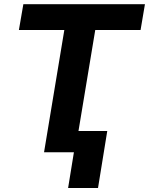

<svg xmlns="http://www.w3.org/2000/svg" viewBox="-20 -748 732 943"><path d="M72.8 -600.6 94.7 -727.5H691.9L670.4 -600.6H447.8L348.1 0H196.3L295.9 -600.6ZM506.8 -104.5 461.4 175.3H314.5L359.9 -104.5Z"/></svg>

Font: Inter Tight
Style: Bold Italic
Weight: 700
Italic angle: -9.39999°
Designer: Rasmus Andersson
Foundry: rsms
Version: Version 3.004